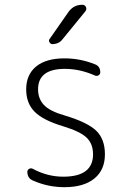

<svg xmlns="http://www.w3.org/2000/svg" viewBox="-20 -775 540 805"><path d="M324.2 -754.9H326.2Q335.9 -754.9 340.3 -745.6Q344.7 -736.3 337.9 -727.5L242.2 -610.4Q227.5 -590.8 200.2 -589.8Q192.4 -589.8 187.5 -597.7Q182.6 -605.5 188.5 -612.3L267.6 -725.6Q289.1 -754.9 324.2 -754.9ZM246.1 -245.1Q161.1 -270.5 125.5 -306.2Q89.8 -341.8 89.8 -400.4Q89.8 -461.9 131.3 -496.1Q172.9 -530.3 250 -530.3Q316.4 -530.3 377 -505.9Q400.4 -498 400.4 -471.7Q400.4 -463.9 393.6 -459.5Q386.7 -455.1 378.9 -458Q315.4 -486.3 252 -486.3Q139.6 -486.3 139.6 -400.4Q139.6 -361.3 164.1 -335Q188.5 -308.6 253.9 -290Q347.7 -261.7 383.8 -226.6Q419.9 -191.4 419.9 -127.9Q419.9 -62.5 375.5 -26.4Q331.1 9.8 250 9.8Q181.6 9.8 119.1 -17.6Q94.7 -27.3 94.7 -54.7Q94.7 -62.5 102.1 -66.9Q109.4 -71.3 117.2 -67.4Q178.7 -34.2 245.1 -34.2Q370.1 -34.2 370.1 -127.9Q370.1 -171.9 343.3 -197.8Q316.4 -223.6 246.1 -245.1Z"/></svg>

Font: Rounded-L Mgen+ 1m light
Style: Regular
Weight: 200
Designer: [Source Han Sans]
Ryoko NISHIZUKA  (kana & ideographs); Paul D. Hunt (Latin, Greek & Cyrillic); Wenlong ZHANG  (bopomofo
Version: Version 1.059.20150602